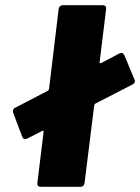

<svg xmlns="http://www.w3.org/2000/svg" viewBox="-20 -720 540 740"><path d="M500 -408Q500 -399 490 -394L348 -321Q345 -320 343 -314L306 -15Q305 -8 301 -4Q297 0 290 0H137Q130 0 126.5 -4Q123 -8 124 -15L148 -211Q149 -214 147 -215.5Q145 -217 142 -215L85 -186Q79 -184 77 -184Q69 -184 66 -192L31 -285Q30 -287 30 -291Q30 -301 39 -305L164 -370Q167 -371 169 -377L206 -685Q207 -692 211.5 -696Q216 -700 223 -700H376Q383 -700 386.5 -696Q390 -692 389 -685L364 -481Q363 -478 365 -477Q367 -476 370 -477L440 -514L448 -516Q454 -516 459 -508L498 -414Q500 -410 500 -408Z"/></svg>

Font: Barlow Black
Style: Italic
Weight: 900
Italic angle: -7°
Designer: Jeremy Tribby
Foundry: Tribby Type
Version: Version 1.408